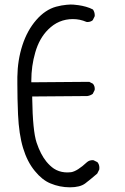

<svg xmlns="http://www.w3.org/2000/svg" viewBox="-20 -819 540 832"><path d="M269 -798.3Q247.1 -796.4 223.1 -790Q175.8 -776.9 137 -732.2Q98.1 -687.5 77.1 -623Q56.2 -558.6 55.2 -485.4Q55.2 -470.7 55.2 -455.1Q55.2 -393.6 58.1 -323.7Q62 -236.8 80.1 -177.2Q98.1 -117.7 130.9 -78.1Q162.6 -39.1 198.2 -24.4Q238.8 -7.3 283.2 -7.3Q327.1 -7.3 349.6 -24.4Q375.5 -44.4 401.4 -66.9L410.2 -84.5Q410.6 -88.4 410.6 -92.3Q410.6 -106 402.3 -116.2L385.7 -124.5Q383.8 -125 381.8 -125Q367.2 -125 357.4 -116.7Q314.9 -77.1 288.1 -72.8Q280.3 -71.8 273.4 -71.8Q266.6 -71.8 260.7 -72.3Q234.4 -74.7 213.4 -88.4Q196.8 -99.6 180.7 -119.1Q155.8 -149.9 138.7 -200.7Q121.6 -251.5 119.6 -393.6V-400.9L357.9 -402.8Q370.6 -404.3 381.8 -412.1L390.1 -428.7Q390.6 -430.7 390.6 -432.9Q390.6 -435.1 390.4 -438Q390.1 -440.9 389.2 -444.3Q387.2 -450.7 382.8 -456.1L366.7 -464.4L115.7 -462.4V-469.7Q115.7 -533.2 132.8 -591.8Q150.4 -653.3 189 -691.4Q233.9 -736.3 295.9 -736.3Q326.7 -736.3 354.5 -724.1Q356.4 -723.6 358.4 -723.6Q372.6 -723.6 381.8 -731.4L390.1 -748Q390.6 -750 390.6 -752Q390.6 -766.6 382.8 -777.8Q370.1 -784.7 353 -789.6Q335.9 -794.4 319.8 -796.6Q303.7 -798.8 297.1 -799.1Q290.5 -799.3 284.9 -799.3Q279.3 -799.3 269 -798.3Z"/></svg>

Font: Bakudai
Style: ExtraLight
Weight: 200
Version: Version 1.48